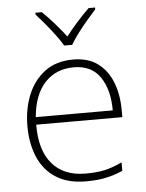

<svg xmlns="http://www.w3.org/2000/svg" viewBox="-54 -874 654 862"><g transform="rotate(-5 272.5 -443.0)"><path d="M288 -606Q356 -606 399.5 -573.5Q443 -541 464.5 -485.5Q486 -430 486 -360V-329H98Q97 -214 149.5 -152.5Q202 -91 300 -91Q349 -91 384.5 -98.5Q420 -106 465 -127V-89Q426 -72 387.5 -64Q349 -56 299 -56Q218 -56 164.5 -90Q111 -124 84.5 -185Q58 -246 58 -326Q58 -403 84 -466.5Q110 -530 161 -568Q212 -606 288 -606ZM288 -571Q208 -571 158 -517.5Q108 -464 99 -363H446Q446 -456 407 -513.5Q368 -571 288 -571ZM254 -672Q242 -693 221.5 -720.5Q201 -748 178.5 -775Q156 -802 138 -822V-830H167Q194 -804 222 -772Q250 -740 272 -711Q294 -740 322.5 -772Q351 -804 378 -830H407V-822Q389 -802 366 -775Q343 -748 322.5 -720.5Q302 -693 290 -672Z"/></g></svg>

Font: Noto Sans Malayalam UI ExtraLight
Style: Regular
Weight: 200
Designer: Jelle Bosma - Monotype Design Team
Foundry: Monotype Imaging Inc.
Version: Version 2.104; ttfautohint (v1.8.4.7-5d5b)